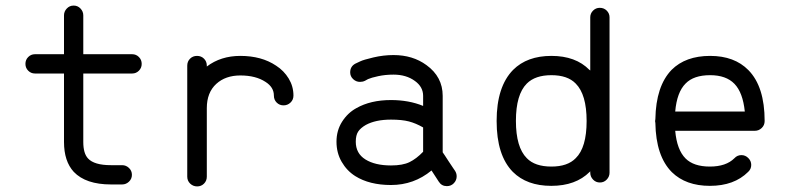

<svg xmlns="http://www.w3.org/2000/svg" viewBox="-20 -662 2840 687"><path d="M243 -642H244Q258 -642 268 -631.5Q278 -621 278 -607V-606V-468H452Q452 -468 453 -468Q467 -468 477 -458Q487 -448 487 -433.5Q487 -419 477 -409Q467 -399 453 -399Q452 -399 452 -399H278V-154Q278 -113 295 -95Q317 -71 377 -71H416H417Q431 -71 441.5 -61Q452 -51 452 -36.5Q452 -22 441.5 -12Q431 -2 417 -2Q417 -2 416 -2H377Q287 -2 244 -47Q209 -85 209 -154V-399Q106 -399 106 -399Q106 -399 105 -399Q91 -399 81 -409Q71 -419 71 -433.5Q71 -448 81 -458Q91 -468 105 -468Q106 -468 106 -468H209Q209 -606 209 -606V-607Q209 -621 219 -631.5Q229 -642 243 -642Z M685 -462Q700 -462 710 -452Q720 -442 720 -427V-424Q770 -462 840 -462Q916 -462 968 -427Q996 -409 1013 -381Q1030 -353 1030 -320Q1030 -305 1019.5 -295Q1009 -285 994.5 -285Q980 -285 970 -295Q960 -305 960 -320Q960 -350 930 -369Q895 -392 840 -392Q787 -392 754 -362Q720 -331 720 -275V-33V-30Q720 -15 710 -5Q700 5 685.5 5Q671 5 660.5 -5Q650 -15 650 -30V-33V-275Q650 -427 650 -427Q650 -442 660 -452Q670 -462 685 -462Z M1388 -465Q1457 -465 1506 -429Q1564 -387 1564 -319V-227V-117Q1567 -113 1571.5 -106Q1576 -99 1585.5 -84.5Q1595 -70 1601.5 -60.5Q1608 -51 1608 -51Q1614 -42 1614 -31Q1614 -17 1604 -6.5Q1594 4 1579 4Q1560 4 1550 -12L1524 -52Q1461 0 1379 0Q1302 0 1251 -32Q1221 -51 1202.5 -83Q1184 -115 1184 -155Q1184 -195 1204 -226.5Q1224 -258 1255 -275Q1306 -304 1379 -304Q1443 -304 1494 -283V-319Q1494 -351 1465 -372Q1434 -395 1388 -395Q1359 -395 1333.5 -389.5Q1308 -384 1297 -379L1286 -373Q1278 -369 1268 -369Q1254 -369 1243.5 -379Q1233 -389 1233 -403Q1233 -424 1251 -434Q1258 -437 1269 -442.5Q1280 -448 1316 -456.5Q1352 -465 1388 -465ZM1379 -234Q1324 -234 1289 -215Q1270 -204 1261.5 -191Q1253 -178 1253 -155Q1253 -113 1287.5 -91.5Q1322 -70 1379 -70Q1421 -70 1445.5 -82Q1470 -94 1494 -119V-206Q1468 -221 1443 -227.5Q1418 -234 1379 -234Z M2126 -634Q2141 -634 2151 -624Q2161 -614 2161 -600V-599V-45Q2161 -45 2161 -44Q2161 -30 2151 -19.5Q2141 -9 2126.5 -9Q2112 -9 2102 -19.5Q2092 -30 2092 -44Q2092 -45 2092 -45V-49Q2091 -48 2090.5 -47.5Q2090 -47 2090 -47Q2040 3 1952.5 3Q1865 3 1815 -47Q1757 -106 1757 -229Q1757 -352 1816 -412Q1866 -462 1953 -462Q2040 -462 2089 -412Q2090 -412 2090.5 -411Q2091 -410 2092 -410Q2092 -599 2092 -599V-600Q2092 -614 2102 -624Q2112 -634 2126 -634ZM1953 -393Q1895 -393 1865 -363Q1826 -324 1826 -229.5Q1826 -135 1865 -96Q1894 -66 1953 -66Q2011 -66 2040 -96Q2079 -134 2079 -229Q2079 -324 2040 -363Q2011 -393 1953 -393Z M2521 -462H2520Q2521 -462 2521 -462Q2608 -462 2658 -411Q2716 -352 2716 -229Q2716 -214 2705.5 -204Q2695 -194 2681 -194H2396Q2402 -126 2433 -95Q2462 -66 2520 -66Q2578 -66 2608 -96Q2618 -107 2633 -107Q2647 -107 2657.5 -96.5Q2668 -86 2668 -72Q2668 -57 2657 -47Q2607 3 2520 3Q2434 3 2384 -46Q2327 -103 2325 -222Q2324 -225 2324 -228.5Q2324 -232 2325 -236Q2327 -354 2383 -412Q2433 -462 2521 -462ZM2521 -393Q2462 -393 2433 -363Q2402 -332 2396 -263H2645Q2638 -331 2608 -362Q2578 -393 2521 -393Z"/></svg>

Font: Brass Mono
Style: Regular
Weight: 400
Monospace: yes
Version: Version 1.100; ttfautohint (v1.8.3) -l 8 -r 50 -G 200 -x 14 